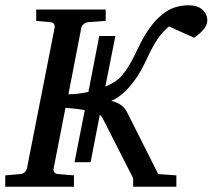

<svg xmlns="http://www.w3.org/2000/svg" viewBox="-35 -707 805 727"><path d="M750 -628.9Q750 -620.1 746.1 -611.6Q742.2 -603 735.4 -595Q728.5 -586.9 719.5 -579.1Q710.4 -571.3 700.2 -564L605 -606.9Q581.1 -586.9 565.2 -564.2Q549.3 -541.5 536.9 -516.8Q524.4 -492.2 512.5 -466.6Q500.5 -440.9 483.9 -416Q461.9 -382.8 436.8 -359.1Q411.6 -335.4 386.2 -325.2Q412.6 -318.4 426 -307.1Q439.5 -295.9 446.8 -280.8L564 -47.9L632.8 -43V0H469.2V-32.2L351.1 -264.2Q347.7 -269 342.8 -272L308.1 -92.8H247.1L286.1 -290Q264.6 -293.9 244.4 -295.9Q224.1 -297.9 212.9 -298.8L168 -68.8Q166.5 -62 170.4 -55.4Q174.3 -48.8 185.1 -47.9L245.1 -43V0H-15.1V-43L42 -47.9Q52.7 -48.8 59.1 -55.4Q65.4 -62 66.9 -68.8L171.9 -602.1Q173.3 -608.9 169.9 -615.5Q166.5 -622.1 155.8 -623L102.1 -627.9V-670.9H365.2V-627.9L298.8 -623Q288.6 -622.1 281.5 -615.5Q274.4 -608.9 272.9 -602.1L224.1 -350.1Q240.7 -350.1 260 -352.3Q279.3 -354.5 299.8 -358.9L340.8 -570.8H401.9L363.8 -378.9Q383.8 -387.2 399.4 -397.5Q415 -407.7 424.8 -418.9Q440.4 -437 452.1 -456.5Q463.9 -476.1 473.9 -496.3Q483.9 -516.6 493.7 -536.9Q503.4 -557.1 515.6 -576.9Q527.8 -596.7 543.2 -616Q558.6 -635.3 580.1 -652.8Q602.1 -670.9 627.2 -679Q652.3 -687 678.2 -687Q713.4 -687 731.7 -670.2Q750 -653.3 750 -628.9Z"/></svg>

Font: Charis SIL CyrE
Style: Italic
Weight: 400
Italic angle: -11°
Foundry: SIL International
Version: Version 5.000